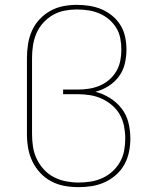

<svg xmlns="http://www.w3.org/2000/svg" viewBox="-20 -763 640 791"><path d="M304 8Q275 8 246.5 3Q218 -2 192 -15.5Q166 -29 146 -50.5Q126 -72 113.5 -98Q101 -124 96 -152.5Q91 -181 91 -210V-525Q91 -553 95.5 -581.5Q100 -610 111.5 -636Q123 -662 142.5 -683Q162 -704 187 -718Q212 -732 240 -737.5Q268 -743 296 -743Q322 -743 348 -739Q374 -735 398 -725Q422 -715 442.5 -698Q463 -681 476.5 -659Q490 -637 495.5 -611Q501 -585 501 -559Q501 -529 494 -500Q487 -471 469.5 -447.5Q452 -424 426.5 -408Q401 -392 373 -385Q404 -377 432.5 -359.5Q461 -342 481 -316Q501 -290 509 -258Q517 -226 517 -193V-192Q517 -165 511.5 -137.5Q506 -110 492.5 -85.5Q479 -61 458 -42.5Q437 -24 412 -12.5Q387 -1 359.5 3.5Q332 8 304 8ZM304 -11Q329 -11 354 -15Q379 -19 402 -29.5Q425 -40 443.5 -57Q462 -74 474.5 -96Q487 -118 491.5 -142.5Q496 -167 496 -193Q496 -218 491 -243.5Q486 -269 473.5 -291Q461 -313 441.5 -329.5Q422 -346 399 -356.5Q376 -367 350.5 -371Q325 -375 300 -375H240V-394H300Q323 -394 346 -397.5Q369 -401 390.5 -410Q412 -419 430 -434.5Q448 -450 459.5 -470Q471 -490 475.5 -512.5Q480 -535 480 -559Q480 -582 475.5 -605.5Q471 -629 458.5 -649Q446 -669 428 -684Q410 -699 388.5 -708Q367 -717 343.5 -720.5Q320 -724 296 -724Q271 -724 245.5 -719Q220 -714 197.5 -701Q175 -688 157.5 -668.5Q140 -649 130 -625.5Q120 -602 116 -576.5Q112 -551 112 -525V-210Q112 -184 116 -158Q120 -132 131.5 -108Q143 -84 161 -64.5Q179 -45 202.5 -33Q226 -21 252 -16Q278 -11 304 -11Z"/></svg>

Font: Iosevka Aile Thin
Style: Regular
Weight: 100
Designer: Belleve Invis
Foundry: Belleve Invis
Version: Version 31.1.0; ttfautohint (v1.8.4)